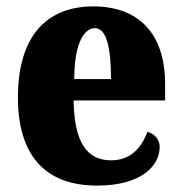

<svg xmlns="http://www.w3.org/2000/svg" viewBox="-20 -570 569 600"><path d="M283 10C425 10 479 -54 479 -111C479 -135 462 -152 441 -158C421 -107 388 -69 327 -69C251 -69 212 -126 210 -256H496V-308C496 -467 411 -550 272 -550C122 -550 36 -453 36 -265C36 -91 116 10 283 10ZM327 -323H212C212 -426 239 -482 277 -482C312 -482 327 -423 327 -323Z"/></svg>

Font: Noto Serif Sinhala Condensed Black
Style: Regular
Weight: 900
Width: 3
Designer: Jelle Bosma - Monotype Design Team
Foundry: Monotype Imaging Inc.
Version: Version 2.007